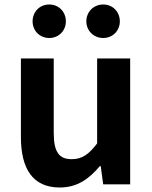

<svg xmlns="http://www.w3.org/2000/svg" viewBox="-20 -820 677 854"><path d="M246 14C323 14 376 -24 424 -81H428L439 0H559V-560H412V-182C374 -132 344 -112 299 -112C244 -112 219 -142 219 -229V-560H73V-211C73 -70 125 14 246 14ZM199 -651C242 -651 273 -684 273 -725C273 -767 242 -800 199 -800C156 -800 125 -767 125 -725C125 -684 156 -651 199 -651ZM439 -651C482 -651 513 -684 513 -725C513 -767 482 -800 439 -800C396 -800 364 -767 364 -725C364 -684 396 -651 439 -651Z"/></svg>

Font: Noto Sans JP
Style: Bold
Weight: 700
Designer: Ryoko NISHIZUKA 西塚涼子 (kana, bopomofo & ideographs); Paul D. Hunt (Latin, Greek & Cyrillic); Sandoll Communications 산돌커뮤니
Foundry: Adobe
Version: Version 2.004;hotconv 1.0.118;makeotfexe 2.5.65603